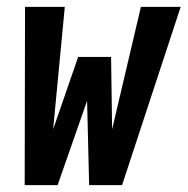

<svg xmlns="http://www.w3.org/2000/svg" viewBox="-20 -540 547 560"><path d="M52 0 53 -520H169L135 -163L208 -374H304L307 -163L391 -520H507L336 0H240L234 -246L148 0Z"/></svg>

Font: Iosevka Extrabold
Style: Italic
Weight: 800
Italic angle: -9°
Monospace: yes
Designer: Belleve Invis
Foundry: Belleve Invis
Version: Version 32.5.0; ttfautohint (v1.8.4)